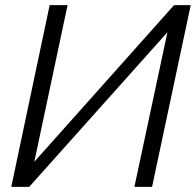

<svg xmlns="http://www.w3.org/2000/svg" viewBox="-20 -730 765 750"><path d="M24 0 174 -710H244L114 -98L660 -710H725L574 0H505L634 -604L94 0Z"/></svg>

Font: Raleway
Style: Italic
Weight: 400
Italic angle: -12°
Designer: Matt McInerney, Pablo Impallari, Rodrigo Fuenzalida
Foundry: Matt McInerney, Pablo Impallari, Rodrigo Fuenzalida
Version: Version 4.026